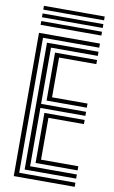

<svg xmlns="http://www.w3.org/2000/svg" viewBox="-103 -1003 626 1056"><g transform="rotate(10 210.5 -475.5)"><path d="M52.8 0V-800H393.2V-777H79.2V-23H393.2V0ZM105.5 -45.8V-754.2H393.2V-731.2H132V-417.2H383.2V-394.5H132V-68.8H393.2V-45.8ZM158.5 -440.2V-708.2H393.2V-685.2H185V-463.2H383.2V-440.2ZM158.5 -91.8V-371.5H383.2V-348.5H185V-114.8H393.2V-91.8ZM53.8 -929.8V-951H393.2V-929.8ZM53.8 -887.2V-908.5H393.2V-887.2ZM53.8 -844.8V-866H393.2V-844.8Z"/></g></svg>

Font: Big Shoulders Inline Text ExtraBold
Style: Regular
Weight: 800
Designer: Patric King
Foundry: XO Type Co
Version: Version 1.000